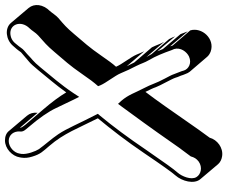

<svg xmlns="http://www.w3.org/2000/svg" viewBox="-91 -666 913 771"><g transform="rotate(-90 365.5 -280.5)"><path d="M119 -657 118 -651C116 -638 117 -624 122 -608C132 -574 143 -565 165 -539C216 -480 236 -423 276 -344C232 -291 184 -229 136 -158C88 -87 58 -45 47 -33C23 -6 10 43 32 68L92 139C100 148 111 153 124 155C158 160 190 135 198 105L230 61C320 -68 342 -100 382 -153C390 -137 397 -123 401 -111C407 -94 434 -48 439 -32C443 -18 446 -16 450 -2L454 8C456 14 459 20 463 25L523 95C528 101 536 106 544 109C595 127 643 74 629 27L568 -44L565 -54L625 17C621 6 617 -4 614 -12L554 -83C551 -91 548 -98 545 -105L605 -34C602 -41 599 -49 594 -58L534 -128C529 -137 525 -144 522 -149L583 -78C574 -94 571 -106 561 -127L500 -198C493 -211 489 -221 485 -228L545 -158C541 -165 538 -175 532 -188C522 -212 493 -247 483 -271C495 -284 510 -305 528 -331C561 -379 581 -400 614 -439C641 -471 651 -479 679 -503C690 -513 699 -528 707 -537C734 -564 738 -599 719 -622L659 -693C637 -719 592 -713 568 -686C556 -673 550 -665 547 -661C544 -657 542 -653 538 -650C527 -641 516 -631 504 -621C496 -615 485 -602 469 -583C440 -547 409 -512 380 -471C364 -498 341 -529 311 -564L251 -634C242 -645 237 -653 238 -657L298 -586C300 -603 296 -617 286 -629L226 -700C217 -712 203 -717 187 -717C155 -717 124 -689 119 -657ZM185 -702C210 -702 225 -681 223 -657C221 -643 230 -635 239 -624C277 -580 303 -542 317 -512C332 -480 343 -457 351 -441L362 -419L377 -442C411 -493 445 -531 480 -574C506 -606 513 -607 534 -628C545 -638 552 -642 560 -654C561 -656 568 -665 579 -678C588 -688 598 -693 611 -695C653 -701 672 -653 637 -618C628 -609 620 -594 609 -584C581 -559 569 -550 542 -518C508 -478 488 -457 455 -409C433 -377 421 -361 405 -343L408 -335C418 -311 447 -276 457 -252C469 -223 472 -218 486 -190C497 -168 499 -157 509 -140C526 -111 538 -81 550 -47L554 -38C562 -12 543 13 524 22C497 34 474 20 468 2L465 -8C460 -23 458 -24 453 -39C450 -48 444 -59 435 -76C416 -111 414 -127 396 -161C378 -195 371 -221 346 -250L334 -263L322 -247C272 -178 255 -157 158 -18L123 29C119 43 114 52 102 61C79 77 51 70 40 52C27 31 43 -7 58 -24C71 -38 100 -79 149 -150C197 -221 243 -283 287 -336L294 -344C275 -381 257 -418 246 -441C235 -464 224 -485 212 -503C193 -531 169 -557 152 -581C144 -593 130 -629 133 -651L134 -657C137 -681 161 -702 185 -702Z"/></g></svg>

Font: AppleStorm
Style: ShdXbdIta
Weight: 800
Foundry: Cannot Into Space Fonts
Version: Version 1.01